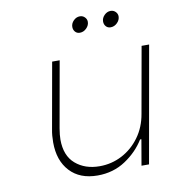

<svg xmlns="http://www.w3.org/2000/svg" viewBox="-80 -774 779 854"><g transform="rotate(-10 309.5 -346.5)"><path d="M526 0H492L512 -116H506Q474 -64 419 -27.5Q364 9 293 9Q213 9 168 -39.5Q123 -88 123 -170Q123 -202 128 -227L181 -525H215L162 -227Q157 -197 157 -177Q157 -104 200 -67Q243 -30 309 -30Q363 -30 410 -54.5Q457 -79 489.5 -123.5Q522 -168 532 -227L585 -525H619ZM435 -661Q435 -677 447.5 -689.5Q460 -702 476 -702Q489 -702 498 -693Q507 -684 507 -672Q507 -656 494 -643Q481 -630 464 -630Q451 -630 443 -639Q435 -648 435 -661ZM296 -661Q296 -677 308.5 -689.5Q321 -702 337 -702Q350 -702 359 -693Q368 -684 368 -672Q368 -656 355 -643Q342 -630 325 -630Q312 -630 304 -639Q296 -648 296 -661Z"/></g></svg>

Font: Be Vietnam Thin
Style: Italic
Weight: 250
Italic angle: -9°
Designer: Gabriel Lam
Foundry: TypeRant
Version: Version 3.000